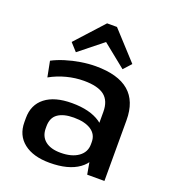

<svg xmlns="http://www.w3.org/2000/svg" viewBox="-142 -888 904 1005"><g transform="rotate(20 310.0 -385.5)"><path d="M422 -187V-338Q422 -399 386 -427.5Q350 -456 272 -456Q224 -456 176 -443.5Q128 -431 85 -407L68 -494Q98 -510 138 -522.5Q178 -535 221.5 -542Q265 -549 304 -549Q428 -549 489.5 -496.5Q551 -444 551 -338V0H455ZM248 9Q156 9 104 -32Q52 -73 52 -146V-169Q52 -243 104.5 -284Q157 -325 253 -325Q353 -325 411 -285.5Q469 -246 469 -173V-149Q469 -75 410.5 -33Q352 9 248 9ZM284 -60Q346 -60 382.5 -86Q419 -112 419 -156V-169Q419 -211 384.5 -234Q350 -257 288 -257Q231 -257 199.5 -235Q168 -213 168 -165V-154Q168 -109 198.5 -84.5Q229 -60 284 -60ZM141 -625 282 -780H337L479 -625L440 -582L276 -714H345L180 -582Z"/></g></svg>

Font: Pathway Extreme 28pt SemiBold
Style: Regular
Weight: 600
Designer: Eduardo Rodriguez Tunni
Foundry: Eduardo Rodriguez Tunni
Version: Version 1.001;gftools[0.9.26]